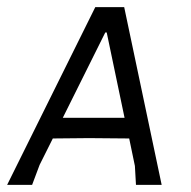

<svg xmlns="http://www.w3.org/2000/svg" viewBox="-23 -518 534 538"><path d="M430 0H358L355 -53L339 -130L226 -131L125 -130L88 -56L67 0H-3L244 -498H325ZM276 -427H272L153 -188H326Z"/></svg>

Font: Alegreya Sans SC
Style: Italic
Weight: 400
Italic angle: -7°
Designer: Juan Pablo del Peral
Foundry: Huerta Tipografica
Version: Version 2.008; ttfautohint (v1.6)